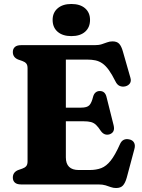

<svg xmlns="http://www.w3.org/2000/svg" viewBox="-20 -927 716 965"><path d="M231 -386H387.5Q417.5 -386 429 -398Q440.5 -410 448 -441Q452 -455.5 460.8 -462.5Q469.5 -469.5 481 -469.5Q507.5 -470 515 -441L551 -297.5Q555.5 -279 550.2 -268Q545 -257 531 -252Q518 -248 506.8 -252.2Q495.5 -256.5 487 -268.5Q474 -288.5 463 -299Q452 -309.5 437.5 -313.5Q423 -317.5 399 -317.5H231ZM44.5 -665.5Q44.5 -681.5 54.8 -690.8Q65 -700 86 -700H455.5Q477 -700 491.5 -704.8Q506 -709.5 518.5 -714.2Q531 -719 545.5 -719Q568 -719 579.2 -706.8Q590.5 -694.5 598 -667L635.5 -536Q640.5 -519.5 633 -508.2Q625.5 -497 610 -493Q595 -489.5 581.8 -495Q568.5 -500.5 560 -518.5Q542.5 -553.5 526.8 -575.2Q511 -597 494.8 -608.2Q478.5 -619.5 460.2 -623.5Q442 -627.5 418.5 -627.5H311V-136Q311 -104.5 327.2 -88.5Q343.5 -72.5 375.5 -72.5H430.5Q464 -72.5 489.2 -82.2Q514.5 -92 536.5 -119.8Q558.5 -147.5 582.5 -201.5Q589.5 -218 601.5 -224Q613.5 -230 629 -226.5Q646 -223.5 653.5 -210.5Q661 -197.5 655.5 -178L617 -34Q609.5 -7.5 598 5.2Q586.5 18 563.5 18Q549.5 18 537.2 13.5Q525 9 510.5 4.5Q496 0 474.5 0H86Q65 0 54.8 -9.2Q44.5 -18.5 44.5 -34.5Q44.5 -61 70.5 -72L92 -79.5Q105 -84 111.8 -92Q118.5 -100 118.5 -115.5V-584.5Q118.5 -600 111.8 -608Q105 -616 92 -620.5L70.5 -628Q44.5 -639 44.5 -665.5ZM338.5 -745.5Q295 -745.5 269.8 -767.2Q244.5 -789 244.5 -827Q244.5 -863.5 269.8 -885.2Q295 -907 338.5 -907Q383 -907 407.8 -885.2Q432.5 -863.5 432.5 -827Q432.5 -789.5 407.8 -767.5Q383 -745.5 338.5 -745.5Z"/></svg>

Font: Fraunces 28pt Soft Wonky
Style: Bold
Weight: 700
Version: Version 1.000;[b76b70a41]